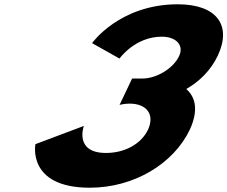

<svg xmlns="http://www.w3.org/2000/svg" viewBox="-20 -860 1060 895"><path d="M537.1 -587C537.1 -587 608.6 -689 734.4 -689C798.6 -689 839.8 -651 814.6 -598C786.1 -538 705.9 -494 645.4 -494H595.8L537.3 -371C537.3 -371 559.5 -377 583.7 -377C663.6 -377 702.3 -327 670.2 -256C636.9 -186 557.8 -147 474.3 -147C324.3 -147 370.9 -273 370.9 -273L145.1 -188C145.1 -188 104.6 15 398.5 15C606.2 15 789.8 -98 865 -256C904.7 -343 893.6 -406 848.2 -445C909.8 -480 962.5 -532 994.9 -600C1061.4 -740 992.4 -840 808.7 -840C537.1 -840 409.1 -659 409.1 -659Z"/></svg>

Font: Hussar
Style: BdSuprExtOblFive
Weight: 700
Foundry: Cannot Into Space Fonts
Version: Version 2.00